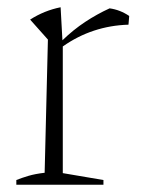

<svg xmlns="http://www.w3.org/2000/svg" viewBox="-20 -509 388 529"><path d="M25 0V-13Q40 -19 58.5 -24.5Q77 -30 103 -33L112 -400L63 -455Q102 -480 147 -489L152 -398Q182 -427 214.5 -448.5Q247 -470 282 -486Q311 -482 336 -465L334 -441Q234 -438 153 -381V-32L265 -13V0Z"/></svg>

Font: Piazzolla ExtraLight
Style: Regular
Weight: 200
Designer: Juan Pablo del Peral
Foundry: Huerta Tipografica
Version: Version 1.330